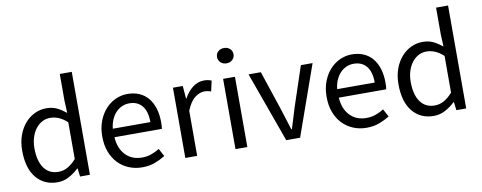

<svg xmlns="http://www.w3.org/2000/svg" viewBox="-62 -1004 3282 1308"><g transform="rotate(-10 1579.0 -350.0)"><path d="M248 12Q156 12 101.5 -54Q47 -120 47 -242Q47 -301 64.5 -348.5Q82 -396 111 -429Q140 -462 178 -480Q216 -498 258 -498Q300 -498 331 -483Q362 -468 394 -442L390 -525V-712H473V0H405L398 -57H395Q366 -29 328.5 -8.5Q291 12 248 12ZM266 -57Q300 -57 330 -73.5Q360 -90 390 -124V-378Q359 -406 330.5 -417.5Q302 -429 272 -429Q243 -429 217.5 -415.5Q192 -402 173 -377.5Q154 -353 143 -319Q132 -285 132 -243Q132 -155 167 -106Q202 -57 266 -57Z M834 12Q785 12 742.5 -5.5Q700 -23 668.5 -55.5Q637 -88 619 -135Q601 -182 601 -242Q601 -302 619.5 -349.5Q638 -397 668.5 -430Q699 -463 738 -480.5Q777 -498 819 -498Q865 -498 901.5 -482Q938 -466 962.5 -436Q987 -406 1000 -364Q1013 -322 1013 -270Q1013 -257 1012.5 -244.5Q1012 -232 1010 -223H682Q687 -145 730.5 -99.5Q774 -54 844 -54Q879 -54 908.5 -64.5Q938 -75 965 -92L994 -38Q962 -18 923 -3Q884 12 834 12ZM681 -282H941Q941 -356 909.5 -394.5Q878 -433 821 -433Q795 -433 771.5 -423Q748 -413 729 -393.5Q710 -374 697.5 -346Q685 -318 681 -282Z M1133 0V-486H1201L1208 -398H1211Q1236 -444 1271.5 -471Q1307 -498 1349 -498Q1378 -498 1401 -488L1385 -416Q1373 -420 1363 -422Q1353 -424 1338 -424Q1307 -424 1273.5 -399Q1240 -374 1215 -312V0Z M1480 0V-486H1562V0ZM1522 -586Q1498 -586 1481.5 -601Q1465 -616 1465 -639Q1465 -663 1481.5 -677.5Q1498 -692 1522 -692Q1546 -692 1562.5 -677.5Q1579 -663 1579 -639Q1579 -616 1562.5 -601Q1546 -586 1522 -586Z M1831 0 1656 -486H1741L1833 -210Q1844 -174 1855.5 -138Q1867 -102 1878 -67H1882Q1893 -102 1904 -138Q1915 -174 1926 -210L2018 -486H2099L1927 0Z M2386 12Q2337 12 2294.5 -5.5Q2252 -23 2220.5 -55.5Q2189 -88 2171 -135Q2153 -182 2153 -242Q2153 -302 2171.5 -349.5Q2190 -397 2220.5 -430Q2251 -463 2290 -480.5Q2329 -498 2371 -498Q2417 -498 2453.5 -482Q2490 -466 2514.5 -436Q2539 -406 2552 -364Q2565 -322 2565 -270Q2565 -257 2564.5 -244.5Q2564 -232 2562 -223H2234Q2239 -145 2282.5 -99.5Q2326 -54 2396 -54Q2431 -54 2460.5 -64.5Q2490 -75 2517 -92L2546 -38Q2514 -18 2475 -3Q2436 12 2386 12ZM2233 -282H2493Q2493 -356 2461.5 -394.5Q2430 -433 2373 -433Q2347 -433 2323.5 -423Q2300 -413 2281 -393.5Q2262 -374 2249.5 -346Q2237 -318 2233 -282Z M2851 12Q2759 12 2704.5 -54Q2650 -120 2650 -242Q2650 -301 2667.5 -348.5Q2685 -396 2714 -429Q2743 -462 2781 -480Q2819 -498 2861 -498Q2903 -498 2934 -483Q2965 -468 2997 -442L2993 -525V-712H3076V0H3008L3001 -57H2998Q2969 -29 2931.5 -8.5Q2894 12 2851 12ZM2869 -57Q2903 -57 2933 -73.5Q2963 -90 2993 -124V-378Q2962 -406 2933.5 -417.5Q2905 -429 2875 -429Q2846 -429 2820.5 -415.5Q2795 -402 2776 -377.5Q2757 -353 2746 -319Q2735 -285 2735 -243Q2735 -155 2770 -106Q2805 -57 2869 -57Z"/></g></svg>

Font: Source Sans Pro
Style: Regular
Weight: 400
Designer: Paul D. Hunt
Foundry: Adobe Systems Incorporated
Version: Version 2.021;PS 2.000;hotconv 1.0.86;makeotf.lib2.5.63406